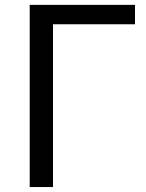

<svg xmlns="http://www.w3.org/2000/svg" viewBox="-20 -753 586 773"><path d="M99.6 0V-733.4H523.4V-655.3H193.4V0Z"/></svg>

Font: Nasu
Style: Regular
Weight: 400
Designer: Ryoko NISHIZUKA (kana &amp; ideographs); Paul D. Hunt (Latin, Greek &amp; Cyrillic); Wenlong ZHANG (bopomofo); Sandoll C
Version: Version 2014.1215